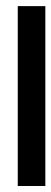

<svg xmlns="http://www.w3.org/2000/svg" viewBox="-20 -619 171 639"><path d="M130.9 0H39.1V-598.6H130.9Z"/></svg>

Font: RIT TN Joy
Style: Bold
Weight: 700
Designer: Hussain K H
Foundry: Rachana Institute of Typography
Version: 1.6.2